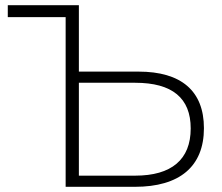

<svg xmlns="http://www.w3.org/2000/svg" viewBox="-20 -720 854 740"><path d="M10 -700V-654H233V0H500C672 0 766 -78 766 -226C766 -370 678 -444 514 -444H284V-700ZM501 -401C644 -401 715 -342 715 -225C715 -105 641 -43 501 -43H284V-401Z"/></svg>

Font: Montserrat Light
Style: Regular
Weight: 300
Designer: Julieta Ulanovsky
Foundry: Julieta Ulanovsky
Version: Version 7.200